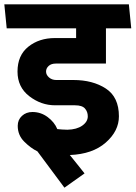

<svg xmlns="http://www.w3.org/2000/svg" viewBox="-31 -700 627 888"><path d="M576 -569H459V-406H227Q206 -406 194 -395Q182 -384 182 -369Q182 -354 195.5 -342Q209 -330 229 -330H308Q398 -330 458.5 -290.5Q519 -251 519 -162Q519 -94 458 -40.5Q397 13 292 17Q318 50 335 70.5Q352 91 360 102L267 168L142 0Q111 -15 81 -45Q51 -75 51 -118Q51 -146 70.5 -164Q90 -182 119 -182Q158 -182 189.5 -158.5Q221 -135 234 -103Q244 -102 256 -101Q268 -100 281 -100Q324 -101 349.5 -119Q375 -137 375 -162Q375 -183 362 -198Q349 -213 316 -213H224Q159 -213 104.5 -255Q50 -297 50 -369Q50 -444 100 -484Q150 -524 223 -524H321V-569H0L-11 -680H565Z"/></svg>

Font: Palanquin Dark
Style: Regular
Weight: 400
Designer: Pria Ravichandran
Version: Version 1.000